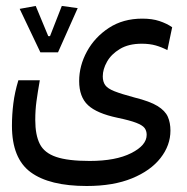

<svg xmlns="http://www.w3.org/2000/svg" viewBox="-20 -454 626 643"><path d="M270.5 168.9Q145.5 168.9 82.8 122.8Q20 76.7 20 -32.7Q20 -70.3 24.7 -107.7Q29.3 -145 41.5 -185.1H113.3Q106 -143.6 102.1 -114.5Q98.1 -85.4 98.1 -52.2Q98.1 -2 113.3 28.1Q128.4 58.1 168 71.5Q207.5 85 280.3 85Q367.7 85 419.4 58.8Q471.2 32.7 471.2 -2.4Q471.2 -16.1 464.1 -25.4Q457 -34.7 436.3 -42.7Q415.5 -50.8 373.5 -59.6Q304.2 -74.2 274.7 -101.8Q245.1 -129.4 245.1 -182.6Q245.1 -233.9 271.2 -281.7Q297.4 -329.6 344.7 -360.6Q392.1 -391.6 456.5 -391.6Q489.7 -391.6 513.9 -383.5Q538.1 -375.5 556.6 -362.8L540.5 -286.1Q522 -295.9 501.5 -301.8Q481 -307.6 454.6 -307.6Q410.6 -307.6 381.6 -290Q352.5 -272.5 338.4 -247.3Q324.2 -222.2 324.2 -198.2Q324.2 -180.2 332.5 -168.7Q340.8 -157.2 363.8 -148.2Q386.7 -139.2 430.7 -127.4Q481.9 -114.7 507.6 -98.9Q533.2 -83 542 -63Q550.8 -43 550.8 -16.6Q550.8 32.7 517.6 75.2Q484.4 117.7 421.9 143.3Q359.4 168.9 270.5 168.9ZM115.2 -278.8 45.9 -424.3 99.6 -434.1 141.6 -333H147.5L187 -434.1L240.2 -426.8L174.3 -278.8Z"/></svg>

Font: Cascadia Mono NF SemiLight
Style: Regular
Weight: 350
Monospace: yes
Designer: Aaron Bell
Foundry: Saja Typeworks
Version: Version 2404.023; ttfautohint (v1.8.4)